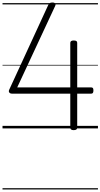

<svg xmlns="http://www.w3.org/2000/svg" viewBox="-20 -1021 799 1527"><path d="M566 14Q552 14 545.5 9Q539 4 539 -5V-276H75Q62 -276 54.5 -284.5Q47 -293 53 -307L364 -982Q370 -993 376.5 -997Q383 -1001 398 -1001Q408 -1001 414 -997.5Q420 -994 421.5 -988Q423 -982 418 -972L117 -326H539V-680Q539 -699 566 -699Q581 -699 587.5 -694.5Q594 -690 594 -680V-326H704Q714 -326 718.5 -321Q723 -316 723 -302Q723 -289 719 -282.5Q715 -276 704 -276H594V-5Q594 14 566 14ZM0 476H759V486H0ZM0 -20H759V0H0ZM0 -505H759V-500H0ZM0 -996H759V-986H0Z"/></svg>

Font: Playwrite PL Guides
Style: Regular
Weight: 400
Designer: Veronika Burian, José Scaglione
Foundry: TypeTogether
Version: Version 1.003